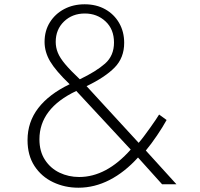

<svg xmlns="http://www.w3.org/2000/svg" viewBox="-20 -860 934 896"><path d="M346 16Q421 16 491.5 -20.2Q562 -56.5 624 -125L736.5 0H803.5L660.5 -157.5Q685.5 -187.5 712.8 -227.8Q740 -268 757.5 -300L722.5 -325.5Q718.5 -318.5 707 -301.5Q695.5 -284.5 680.8 -263.8Q666 -243 651.5 -223.8Q637 -204.5 627 -193.5L384 -458Q470.5 -499.5 515 -545Q559.5 -590.5 559.5 -660Q559.5 -712 536 -752.8Q512.5 -793.5 471 -816.8Q429.5 -840 375 -840Q322 -840 279.8 -817.8Q237.5 -795.5 212.8 -756Q188 -716.5 188 -664.5Q188 -617.5 214 -573.5Q240 -529.5 305 -467Q208.5 -420.5 158.5 -355.5Q108.5 -290.5 108.5 -206Q108.5 -135 141 -85.2Q173.5 -35.5 227.8 -9.8Q282 16 346 16ZM352.5 -490Q308.5 -531.5 284 -560.8Q259.5 -590 249.8 -614.2Q240 -638.5 240 -664.5Q240 -722.5 278.8 -759.8Q317.5 -797 376 -797Q433 -797 472.5 -760.2Q512 -723.5 512 -661.5Q512 -600 470.2 -563.2Q428.5 -526.5 352.5 -490ZM349.5 -34Q300 -34 257.8 -54.2Q215.5 -74.5 189.8 -114Q164 -153.5 164 -210Q164 -354 336 -435.5L590 -162Q476.5 -34 349.5 -34Z"/></svg>

Font: Spartan Light
Style: Regular
Weight: 300
Designer: Matt Bailey, Mirko Velimirovic
Foundry: Matt Bailey
Version: Version 1.003; ttfautohint (v1.8.3)